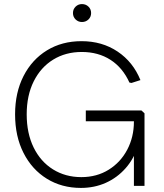

<svg xmlns="http://www.w3.org/2000/svg" viewBox="-20 -912 803 942"><path d="M377 10Q283 10 210 -35Q137 -80 95.5 -161.5Q54 -243 54 -351Q54 -458 95.5 -539Q137 -620 210.5 -665Q284 -710 380 -710Q481 -710 557 -659Q633 -608 669 -519L625 -505L615 -507Q582 -580 522 -618.5Q462 -657 381 -657Q302 -657 241 -619.5Q180 -582 145.5 -513Q111 -444 111 -351Q111 -258 145 -188.5Q179 -119 240 -81Q301 -43 379 -43Q455 -43 513.5 -79.5Q572 -116 604.5 -178Q637 -240 637 -315V-339L668 -317H401V-370H674L689 -356V0H637V-198H657Q638 -134 596.5 -87Q555 -40 499 -15Q443 10 377 10ZM382 -804Q364 -804 351 -816.5Q338 -829 338 -848Q338 -867 351 -879.5Q364 -892 382 -892Q401 -892 414 -879.5Q427 -867 427 -848Q427 -829 414 -816.5Q401 -804 382 -804Z"/></svg>

Font: Fustat Light
Style: Regular
Weight: 300
Designer: Mohamed Gaber, Khaled Hosny, Laura Garcia Mut
Foundry: Kief Type Foundry, Alif Type Foundry, Hard Type Foundry
Version: Version 1.007